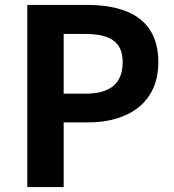

<svg xmlns="http://www.w3.org/2000/svg" viewBox="-20 -761 707 781"><path d="M91 0H239V-263H338C497 -263 624 -339 624 -508C624 -683 498 -741 334 -741H91ZM239 -380V-623H323C425 -623 479 -594 479 -508C479 -423 430 -380 328 -380Z"/></svg>

Font: Source Han Sans JP
Style: Bold
Weight: 700
Designer: Ryoko NISHIZUKA 西塚涼子 (kana, bopomofo & ideographs); Paul D. Hunt (Latin, Greek & Cyrillic); Sandoll Communications 산돌커뮤니
Foundry: Adobe
Version: Version 2.002;hotconv 1.0.116;makeotfexe 2.5.65601